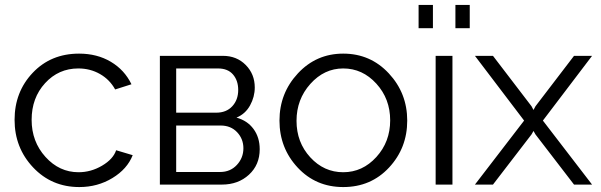

<svg xmlns="http://www.w3.org/2000/svg" viewBox="-20 -747 2431 777"><path d="M300 -530Q373 -530 428.5 -497Q484 -464 512 -406L446 -385Q424 -425 384.5 -447.5Q345 -470 297 -470Q217 -470 162.5 -410.5Q108 -351 108 -262Q108 -174 164 -112Q220 -50 298 -50Q348 -50 393 -76.5Q438 -103 450 -139L517 -119Q495 -63 435 -26.5Q375 10 301 10Q189 10 114 -69.5Q39 -149 39 -262Q39 -375 112.5 -452.5Q186 -530 300 -530Z M627 -521H882Q938 -521 974.5 -484Q1011 -447 1011 -393Q1011 -355 992 -320.5Q973 -286 937 -271Q981 -259 1006 -225Q1031 -191 1031 -143Q1031 -80 987.5 -40Q944 0 878 0H627ZM693 -291H855Q896 -291 920 -317Q944 -343 944 -383Q944 -421 923 -445.5Q902 -470 862 -470H693ZM693 -51H871Q912 -51 938.5 -79.5Q965 -108 965 -147Q965 -185 939.5 -212Q914 -239 873 -239H693Z M1369 10Q1258 10 1184.5 -69Q1111 -148 1111 -259Q1111 -370 1185.5 -450Q1260 -530 1369 -530Q1479 -530 1553.5 -450Q1628 -370 1628 -259Q1628 -148 1554.5 -69Q1481 10 1369 10ZM1369 -470Q1292 -470 1236 -407.5Q1180 -345 1180 -258Q1180 -171 1235.5 -110.5Q1291 -50 1369 -50Q1447 -50 1503 -111.5Q1559 -173 1559 -260Q1559 -347 1503 -408.5Q1447 -470 1369 -470Z M1732 -633H1674V-727H1732ZM1881 -633H1823V-727H1881ZM1811 0H1743V-521H1811Z M1902 -521H1975L2131 -317L2139 -302L2147 -317L2303 -521H2376L2177 -259L2376 0H2303L2147 -203L2139 -217L2131 -203L1975 0H1902L2101 -259Z"/></svg>

Font: Raleway
Style: Regular
Weight: 400
Designer: Matt McInerney, Pablo Impallari, Rodrigo Fuenzalida
Foundry: Matt McInerney, Pablo Impallari, Rodrigo Fuenzalida
Version: Version 1.000;PS 001.001;hotconv 1.0.56; ttfautohint (v1.5)